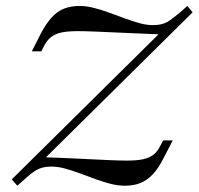

<svg xmlns="http://www.w3.org/2000/svg" viewBox="-20 -602 656 634"><path d="M37.3 11.3 18.8 -9.6 511.2 -496.3 519.5 -488Q444.5 -491.2 389.3 -493.6Q334.2 -496 297.1 -497.6Q260 -499.2 236.3 -499.2Q204.1 -499.2 183.3 -494.8Q162.5 -490.3 148.8 -479.7Q135.2 -469.1 125.4 -450.2L116.5 -432.5H85.1L114.9 -491.4Q132 -524 150.6 -544.3Q169.1 -564.7 191.5 -573.5Q213.8 -582.3 242.9 -582.3Q265.2 -582.3 290.1 -575.9Q315 -569.4 340.8 -560.1Q366.7 -550.7 392.1 -541.3Q417.5 -531.9 440.8 -525.5Q464.1 -519.1 483.9 -519.1Q495.3 -519.1 504.4 -520.4Q513.4 -521.7 522.6 -525Q531.8 -528.4 542.1 -535.6Q552.4 -542.9 566.2 -554Q580 -565.1 598.3 -582.3L616.1 -561.4L123.7 -74.6L116.2 -83Q190.6 -80.6 245.3 -77.8Q300 -75 337.7 -73.4Q375.4 -71.7 399.3 -71.7Q431.6 -71.7 452.4 -76.2Q473.2 -80.7 486.8 -91.3Q500.4 -101.9 509.4 -120.8L519.1 -138.5H550.5L519.9 -79.5Q503.6 -47 485.1 -27Q466.5 -7.1 444.2 2.1Q421.8 11.3 392.7 11.3Q369.6 11.3 344.7 4.9Q319.9 -1.5 294.4 -10.9Q269 -20.3 243.5 -29.7Q218.1 -39 194.9 -45.4Q171.7 -51.9 151.1 -51.9Q139.7 -51.9 130.6 -50.6Q121.5 -49.3 111.9 -45.9Q102.4 -42.5 92.1 -35.3Q81.8 -28.1 68.4 -16.6Q55 -5 37.3 11.3Z"/></svg>

Font: Playfair 5pt SemiExpanded Light 12pt
Style: Italic
Weight: 300
Italic angle: -15.6°
Version: Version 2.000;gftools[0.9.28]